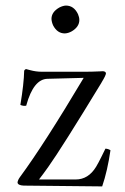

<svg xmlns="http://www.w3.org/2000/svg" viewBox="-20 -667 450 690"><path d="M165 -599.1Q165 -624 193.4 -640.1Q206.1 -646.5 216.8 -647Q245.6 -647 260.3 -616.2Q265.1 -605 265.1 -595.2Q265.1 -570.8 238.3 -554.7Q225.6 -547.4 212.9 -546.9Q186 -546.9 170.9 -575.7Q165.5 -587.9 165 -599.1ZM73.2 -418.9Q78.6 -418 87.9 -415Q109.4 -409.2 128.9 -409.2H290Q309.6 -409.2 340.3 -410.6Q348.6 -411.1 350.1 -411.1Q359.9 -410.2 360.8 -403.8Q360.8 -396.5 345.2 -371.1Q344.2 -369.6 344.2 -369.1Q201.7 -134.8 153.3 -66.9Q135.3 -41.5 120.1 -22H252Q297.4 -22 325.2 -67.4Q333.5 -81.1 345.2 -105L358.9 -132.8Q369.1 -132.3 377 -127Q366.2 -52.7 347.2 2.9L64.9 0Q43.9 -1 43 -11.2Q43.9 -20 51.8 -30.8Q138.2 -147.9 280.8 -387.2L150.9 -383.8Q100.6 -382.8 74.7 -289.1Q74.2 -287.6 74.2 -287.1Q63.5 -285.2 53.2 -290Q65.9 -366.2 66.9 -413.1Q68.4 -416.5 73.2 -418.9Z"/></svg>

Font: Linux Libertine Display O
Style: Regular
Weight: 400
Designer: Philipp H. Poll
Foundry: Philipp H. Poll
Version: Version 5.0.9